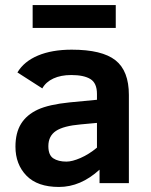

<svg xmlns="http://www.w3.org/2000/svg" viewBox="-20 -723 596 758"><path d="M373 0V-53.2Q298.3 15.1 212.9 15.1Q127.9 15.1 84.5 -29.5Q41 -74.2 41 -144Q41 -198.7 63.2 -234.4Q85.4 -270 129.2 -290.3Q172.9 -310.5 254.9 -318.8L362.8 -329.1V-352.1Q362.8 -395 336.9 -410.9Q311 -426.8 261.2 -426.8Q220.2 -426.8 190.7 -413.1Q161.1 -399.4 147 -374L48.8 -437Q74.7 -480.5 129.9 -503.7Q185.1 -526.9 263.2 -526.9Q382.8 -526.9 435.8 -485.1Q488.8 -443.4 488.8 -348.1V0ZM362.8 -237.8 298.8 -231.9Q231 -226.1 200.9 -206.1Q170.9 -186 170.9 -146Q170.9 -110.8 190.4 -97.9Q210 -85 242.2 -85Q265.1 -85 298.1 -99.4Q331.1 -113.8 362.8 -140.1ZM108.9 -612.8V-703.1H437V-612.8Z"/></svg>

Font: Clear Sans
Style: Bold
Weight: 700
Foundry: Intel Corporation
Version: Version 1.00